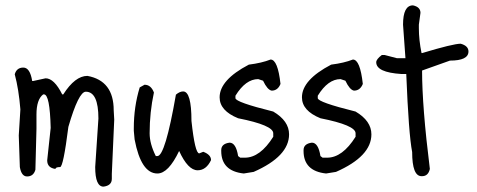

<svg xmlns="http://www.w3.org/2000/svg" viewBox="-20 -627 1778 716"><path d="M35 -350Q42 -375 67 -375Q92 -375 100 -325H104L150 -335Q182 -335 212 -275H216Q260 -344 306 -344Q404 -326 404 -216L406 -181L397 21V40Q397 65 366 69Q335 69 335 -4L347 -185Q347 -285 300 -285Q273 -285 235 -154Q216 -4 204 -4Q187 -4 187 3Q156 -1 156 -29L169 -150Q166 -275 144 -275H141Q116 -256 116 -200V-147L112 6Q105 31 81 31Q60 31 54 -4L50 -122L56 -219Q50 -294 35 -350Z M501 -301 519 -311Q543 -311 554 -282Q538 -208 538 -130Q538 -91 561 -45H567Q596 -45 636 -274Q650 -286 663 -286Q694 -286 694 -176Q707 -55 723 -55L738 -61Q767 -50 767 -30Q749 8 717 8Q681 8 648 -64Q608 20 567 20Q506 20 482 -107L479 -139V-149Q479 -229 501 -301Z M989 -405Q1016 -405 1026 -314Q1016 -289 993 -289Q977 -292 961 -326L943 -332Q896 -332 858 -270V-261Q858 -246 999 -211Q1058 -176 1058 -126Q1058 -44 926 14L889 20Q805 11 805 -64V-67Q805 -91 836 -95Q860 -95 868 -45L876 -39H893Q950 -39 999 -117V-130Q999 -160 868 -186Q799 -214 799 -264Q799 -329 908 -386Q956 -392 989 -405Z M1296 -405Q1323 -405 1333 -314Q1323 -289 1300 -289Q1284 -292 1268 -326L1250 -332Q1203 -332 1165 -270V-261Q1165 -246 1306 -211Q1365 -176 1365 -126Q1365 -44 1233 14L1196 20Q1112 11 1112 -64V-67Q1112 -91 1143 -95Q1167 -95 1175 -45L1183 -39H1200Q1257 -39 1306 -117V-130Q1306 -160 1175 -186Q1106 -214 1106 -264Q1106 -329 1215 -386Q1263 -392 1296 -405Z M1520 -607Q1548 -601 1548 -579L1542 -535V-522Q1542 -478 1552 -429H1554Q1670 -464 1698 -464Q1727 -456 1727 -435Q1727 -401 1658 -401L1554 -364Q1554 -229 1583 3Q1577 30 1554 30H1552Q1517 30 1517 -60Q1504 -127 1495 -351H1477Q1383 -357 1383 -395Q1383 -406 1404 -422H1414L1460 -410H1492L1483 -535Q1483 -607 1520 -607Z"/></svg>

Font: Just Me Again Down Here
Style: Regular
Weight: 400
Designer: Kimberly Geswein
Foundry: Kimberly Geswein
Version: Version 1.002 2007